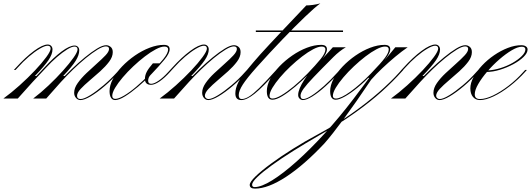

<svg xmlns="http://www.w3.org/2000/svg" viewBox="-82 -582 3136 1134"><path d="M10 -169H0L12 -182Q68 -244 119 -281.5Q170 -319 200 -319Q212 -319 220 -311Q228 -303 228 -290Q228 -262 204.5 -227Q181 -192 124 -133H137L111 -98L23 0H-62Q-15 -34 34 -78Q83 -122 124.5 -166Q166 -210 191.5 -245Q217 -280 217 -295Q217 -312 199 -312Q183 -312 153 -294.5Q123 -277 88.5 -247.5Q54 -218 22 -182ZM393 9Q378 9 367 -3.5Q356 -16 356 -34Q356 -62 377 -91.5Q398 -121 428.5 -150Q459 -179 489.5 -206Q520 -233 541 -255Q562 -277 562 -293Q562 -308 543 -308Q525 -308 494 -289Q463 -270 425 -239Q387 -208 349 -171Q311 -134 278 -98H268Q301 -135 340.5 -173Q380 -211 419 -243Q458 -275 491 -295Q524 -315 545 -315Q559 -315 571.5 -305Q584 -295 584 -274Q584 -246 562.5 -217.5Q541 -189 510 -161Q479 -133 447.5 -106.5Q416 -80 394.5 -57Q373 -34 373 -16Q373 3 394 3Q414 3 450.5 -19.5Q487 -42 529.5 -78Q572 -114 610 -156L621 -169H631L622 -159Q581 -112 536.5 -74Q492 -36 454 -13.5Q416 9 393 9ZM111 -98H100L179 -182Q235 -243 282 -278Q329 -313 359 -313Q370 -313 378 -305.5Q386 -298 386 -285Q386 -257 365 -223Q344 -189 291 -133H304L278 -98L191 0H114Q159 -34 205 -77.5Q251 -121 289.5 -164Q328 -207 352 -241Q376 -275 376 -290Q376 -307 358 -307Q342 -307 314.5 -290Q287 -273 254.5 -245Q222 -217 190 -182Z M598 9Q582 9 573.5 -5Q565 -19 565 -44Q565 -78 585 -116Q605 -154 639 -189.5Q673 -225 715 -254Q757 -283 801.5 -300Q846 -317 886 -317Q920 -317 920 -291Q920 -267 889 -229.5Q858 -192 811 -143Q774 -104 733 -69.5Q692 -35 656.5 -13Q621 9 598 9ZM599 2Q618 2 650.5 -17Q683 -36 723 -70Q763 -104 806 -148Q853 -197 882 -232.5Q911 -268 911 -290Q911 -307 889 -307Q869 -307 838.5 -291Q808 -275 773.5 -248.5Q739 -222 705 -190Q671 -158 643 -125Q615 -92 598 -63.5Q581 -35 581 -16Q581 2 599 2ZM924 -159Q891 -122 861 -101.5Q831 -81 810 -81Q774 -81 774 -116Q774 -137 784.5 -157.5Q795 -178 821 -208H869L808 -140Q793 -125 793 -105Q793 -87 811 -87Q828 -87 855 -105.5Q882 -124 911 -156L923 -169H933Z M933 -169H923L935 -182Q991 -244 1042 -281.5Q1093 -319 1123 -319Q1135 -319 1143 -311Q1151 -303 1151 -290Q1151 -262 1127.5 -227Q1104 -192 1047 -133H1060L1034 -98L946 0H861Q908 -34 957 -78Q1006 -122 1047.5 -166Q1089 -210 1114.5 -245Q1140 -280 1140 -295Q1140 -312 1122 -312Q1106 -312 1076 -294.5Q1046 -277 1011.5 -247.5Q977 -218 945 -182ZM1148 9Q1133 9 1122.5 -3.5Q1112 -16 1112 -34Q1112 -62 1132.5 -91.5Q1153 -121 1184 -150Q1215 -179 1245.5 -206Q1276 -233 1296.5 -255Q1317 -277 1317 -293Q1317 -308 1299 -308Q1281 -308 1250 -289Q1219 -270 1181 -239Q1143 -208 1105 -171Q1067 -134 1034 -98H1023Q1056 -135 1095.5 -173Q1135 -211 1174 -243Q1213 -275 1246 -295Q1279 -315 1300 -315Q1315 -315 1327 -305Q1339 -295 1339 -274Q1339 -246 1317.5 -217.5Q1296 -189 1265 -161Q1234 -133 1202.5 -106.5Q1171 -80 1149.5 -57Q1128 -34 1128 -16Q1128 -8 1134.5 -2.5Q1141 3 1149 3Q1169 3 1205.5 -19.5Q1242 -42 1285 -78Q1328 -114 1365 -156L1377 -169H1387L1378 -159Q1337 -112 1292 -74Q1247 -36 1209 -13.5Q1171 9 1148 9Z M1429 -393V-402H1944V-393ZM1434 -185Q1376 -120 1352 -82.5Q1328 -45 1328 -20Q1328 3 1346 3Q1365 3 1389 -12Q1413 -27 1448.5 -61.5Q1484 -96 1538 -156L1550 -169H1560L1551 -159Q1470 -67 1422.5 -29Q1375 9 1343 9Q1308 9 1308 -30Q1308 -91 1377 -169Q1397 -193 1415 -214.5Q1433 -236 1456 -261.5Q1479 -287 1513 -323.5Q1547 -360 1599 -415Q1651 -470 1727 -550Q1744 -550 1766 -553Q1788 -556 1810 -562Q1778 -539 1719 -482.5Q1660 -426 1586 -349Q1512 -272 1434 -185Z M1527 7Q1494 7 1494 -44Q1494 -78 1514 -116Q1534 -154 1568 -189.5Q1602 -225 1644 -254Q1686 -283 1730.5 -300Q1775 -317 1815 -317Q1849 -317 1849 -291Q1849 -267 1818 -229.5Q1787 -192 1740 -143Q1703 -105 1662 -70.5Q1621 -36 1585.5 -14.5Q1550 7 1527 7ZM1528 0Q1547 0 1579.5 -19Q1612 -38 1652.5 -71.5Q1693 -105 1735 -148Q1782 -197 1811 -232.5Q1840 -268 1840 -290Q1840 -307 1818 -307Q1798 -307 1767.5 -291Q1737 -275 1702.5 -248.5Q1668 -222 1634 -190Q1600 -158 1572 -125Q1544 -92 1527 -63.5Q1510 -35 1510 -16Q1510 0 1528 0ZM1934 -169 1925 -159Q1884 -112 1841.5 -73.5Q1799 -35 1763.5 -13Q1728 9 1707 9Q1696 9 1687.5 0.5Q1679 -8 1679 -21Q1679 -55 1716 -112Q1753 -169 1819 -237H1824L1884 -303H1961Q1943 -293 1924 -278Q1905 -263 1888 -246Q1814 -172 1771.5 -127.5Q1729 -83 1711 -58Q1693 -33 1693 -17Q1693 3 1709 3Q1727 3 1759 -17.5Q1791 -38 1831.5 -74Q1872 -110 1913 -156L1924 -169Z M1901 7Q1868 7 1868 -44Q1868 -78 1888 -116Q1908 -154 1942 -189.5Q1976 -225 2018 -254Q2060 -283 2104.5 -300Q2149 -317 2189 -317Q2223 -317 2223 -291Q2223 -272 2199.5 -240Q2176 -208 2114 -143Q2072 -99 2030.5 -65Q1989 -31 1955 -12Q1921 7 1901 7ZM1902 0Q1931 0 1988 -41Q2045 -82 2109 -148Q2169 -210 2191.5 -240.5Q2214 -271 2214 -290Q2214 -307 2192 -307Q2172 -307 2141.5 -291Q2111 -275 2076.5 -248.5Q2042 -222 2008 -190Q1974 -158 1946 -125Q1918 -92 1901 -63.5Q1884 -35 1884 -16Q1884 0 1902 0ZM2291 -159Q2241 -103 2173.5 -42Q2106 19 2014 84.5Q1922 150 1799 220Q1721 265 1650 309.5Q1579 354 1524.5 393.5Q1470 433 1438.5 463Q1407 493 1407 509Q1407 523 1422 523Q1461 523 1525.5 483Q1590 443 1669.5 372Q1749 301 1835.5 206.5Q1922 112 2005 3Q2018 -14 2032 -33Q2046 -52 2065 -77Q2084 -102 2110 -137L2113 -122H2087L2196 -234L2253 -303H2326Q2291 -279 2252 -246.5Q2213 -214 2176 -179Q2139 -144 2110 -111Q2018 26 1948.5 120Q1879 214 1835 264Q1714 393 1607.5 462.5Q1501 532 1424 532Q1393 532 1393 510Q1393 493 1427 460Q1461 427 1518 385Q1575 343 1646.5 298Q1718 253 1793 213Q1899 156 1990.5 92Q2082 28 2155 -36Q2228 -100 2278 -156L2289 -169H2300Z M2299 -169H2289L2301 -182Q2357 -244 2408 -281.5Q2459 -319 2489 -319Q2501 -319 2509 -311Q2517 -303 2517 -290Q2517 -262 2493.5 -227Q2470 -192 2413 -133H2426L2400 -98L2312 0H2227Q2274 -34 2323 -78Q2372 -122 2413.5 -166Q2455 -210 2480.5 -245Q2506 -280 2506 -295Q2506 -312 2488 -312Q2472 -312 2442 -294.5Q2412 -277 2377.5 -247.5Q2343 -218 2311 -182ZM2514 9Q2499 9 2488.5 -3.5Q2478 -16 2478 -34Q2478 -62 2498.5 -91.5Q2519 -121 2550 -150Q2581 -179 2611.5 -206Q2642 -233 2662.5 -255Q2683 -277 2683 -293Q2683 -308 2665 -308Q2647 -308 2616 -289Q2585 -270 2547 -239Q2509 -208 2471 -171Q2433 -134 2400 -98H2389Q2422 -135 2461.5 -173Q2501 -211 2540 -243Q2579 -275 2612 -295Q2645 -315 2666 -315Q2681 -315 2693 -305Q2705 -295 2705 -274Q2705 -246 2683.5 -217.5Q2662 -189 2631 -161Q2600 -133 2568.5 -106.5Q2537 -80 2515.5 -57Q2494 -34 2494 -16Q2494 -8 2500.5 -2.5Q2507 3 2515 3Q2535 3 2571.5 -19.5Q2608 -42 2651 -78Q2694 -114 2731 -156L2743 -169H2753L2744 -159Q2703 -112 2658 -74Q2613 -36 2575 -13.5Q2537 9 2514 9Z M2753 3Q2786 3 2830 -18Q2874 -39 2921 -75Q2968 -111 3008 -156L3020 -169H3030L3021 -159Q2979 -112 2929.5 -73.5Q2880 -35 2833.5 -13Q2787 9 2753 9Q2727 9 2711.5 -9.5Q2696 -28 2696 -60Q2696 -92 2715 -127Q2734 -162 2765.5 -195.5Q2797 -229 2836.5 -256Q2876 -283 2917.5 -299Q2959 -315 2997 -315Q3014 -315 3024 -308Q3034 -301 3034 -290Q3034 -269 3010.5 -246Q2987 -223 2950 -203Q2913 -183 2871 -170Q2829 -157 2791 -157L2800 -166Q2836 -168 2874.5 -180Q2913 -192 2946 -211Q2979 -230 3000 -251Q3021 -272 3021 -290Q3021 -306 3000 -306Q2976 -306 2940.5 -285Q2905 -264 2867 -231Q2829 -198 2796 -159.5Q2763 -121 2742.5 -85.5Q2722 -50 2722 -25Q2722 3 2753 3Z"/></svg>

Font: Ballet
Style: Regular
Weight: 400
Designer: Maximiliano R. Sproviero
Foundry: Omnibus-Type
Version: Version 1.100